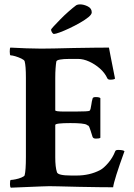

<svg xmlns="http://www.w3.org/2000/svg" viewBox="-20 -870 624 894"><path d="M30.3 3.9Q26.4 0 26.4 -12.7Q26.4 -32.2 30.3 -32.2Q38.1 -32.2 52.7 -35.2Q67.4 -38.1 80.1 -43.5Q92.8 -48.8 94.7 -53.7Q100.6 -76.2 100.6 -139.6V-508.8Q100.6 -563.5 94.7 -585Q92.8 -590.8 79.6 -597.2Q66.4 -603.5 51.8 -607.9Q37.1 -612.3 29.3 -612.3Q25.4 -612.3 25.4 -629.9Q25.4 -645.5 28.3 -648.4Q67.4 -646.5 103 -645Q138.7 -643.6 171.9 -643.6Q214.8 -643.6 323.2 -646.5Q377.9 -647.5 418.9 -647.9Q460 -648.4 487.3 -648.4Q488.3 -643.6 495.1 -607.4Q502 -571.3 515.6 -503.9Q510.7 -499 493.2 -499Q482.4 -499 479.5 -505.9Q467.8 -531.2 444.8 -551.3Q421.9 -571.3 395 -583.5Q368.2 -595.7 342.8 -595.7H305.7Q243.2 -595.7 242.2 -583Q240.2 -571.3 238.8 -552.2Q237.3 -533.2 237.3 -506.8V-356.4Q237.3 -350.6 279.3 -350.6H331.1Q392.6 -350.6 397.5 -354.5Q402.3 -359.4 405.3 -382.8Q407.2 -398.4 411.1 -411.1Q412.1 -418 425.8 -418Q442.4 -418 447.3 -413.1V-228.5Q443.4 -224.6 426.8 -224.6Q414.1 -224.6 411.1 -232.4Q399.4 -270.5 395.5 -279.3Q391.6 -286.1 390.1 -285.6Q388.7 -285.2 383.8 -289.1Q370.1 -296.9 307.6 -296.9Q237.3 -296.9 237.3 -288.1V-137.7Q237.3 -91.8 245.1 -68.4Q249 -52.7 311.5 -52.7H336.9Q397.5 -52.7 446.3 -78.1Q462.9 -86.9 483.9 -111.3Q504.9 -135.7 516.6 -166Q518.6 -171.9 530.3 -171.9Q553.7 -171.9 559.6 -166Q510.7 -31.2 506.8 2Q482.4 2 442.9 1.5Q403.3 1 348.6 0Q294.9 -1 251 -2.4Q207 -3.9 172.9 -2ZM231.4 -711.9Q226.6 -711.9 222.2 -719.2Q217.8 -726.6 217.8 -731.4Q217.8 -734.4 230 -747.6Q242.2 -760.7 260.3 -779.3Q278.3 -797.9 298.8 -815.9Q319.3 -834 335 -845.7Q341.8 -849.6 352.5 -849.6Q370.1 -849.6 388.7 -840.3Q407.2 -831.1 407.2 -812.5Q407.2 -802.7 391.6 -790Q376 -777.3 352.1 -763.7Q328.1 -750 303.2 -738.3Q278.3 -726.6 258.3 -719.2Q238.3 -711.9 231.4 -711.9Z"/></svg>

Font: Crimson Text Bold
Style: Bold
Weight: 700
Designer: Sebastian Kosch
Foundry: Sebastian Kosch
Version: Version 1.10 July 1, 2025